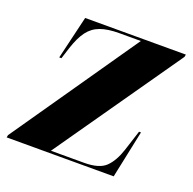

<svg xmlns="http://www.w3.org/2000/svg" viewBox="-108 -638 742 740"><g transform="rotate(20 263.0 -268.0)"><path d="M-7 0 -5 -10 352 -526H263Q217 -526 186.5 -515Q156 -504 136.5 -478Q117 -452 102 -406L87 -359H78L120 -536H533L531 -526L171 -10H307Q369 -10 395.5 -36Q422 -62 438 -111L465 -195H473L432 0Z"/></g></svg>

Font: Noto Serif Display ExtraCondensed Black
Style: Italic
Weight: 900
Width: 2
Italic angle: -12°
Designer: Monotype Design Team
Foundry: Monotype Imaging Inc.
Version: Version 2.009